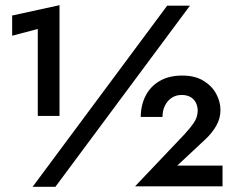

<svg xmlns="http://www.w3.org/2000/svg" viewBox="-20 -722 911 742"><path d="M27 -662 210 -702V-274H126V-610L27 -584ZM714 -700 194 0H106L626 -700ZM692 -202Q716 -228 730 -249Q744 -270 744 -295Q744 -310 737.5 -324Q731 -338 717 -346.5Q703 -355 682 -355Q660 -355 643.5 -344Q627 -333 617.5 -314Q608 -295 608 -270H524Q524 -315 542.5 -351.5Q561 -388 597 -409Q633 -430 684 -430Q734 -430 767 -409.5Q800 -389 816 -358.5Q832 -328 832 -297Q832 -264 815.5 -235.5Q799 -207 773 -183L665 -82H840V-2H502Z"/></svg>

Font: Venryn Sans SemiBold
Style: Regular
Weight: 600
Designer: Owen Earl, indestructible type* (font) & Cristiano Sobral (main changes)
Version: Version 3.60;October 28, 2020;FontCreator 13.0.0.2681 64-bit